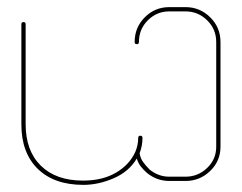

<svg xmlns="http://www.w3.org/2000/svg" viewBox="-20 -508 679 539"><path d="M214 11Q132 11 86 -34Q40 -79 40 -159V-440Q40 -446 46 -446Q52 -446 52 -440V-159Q52 -85 94.5 -43Q137 -1 213 -1Q268 -1 306 -23.5Q344 -46 360 -82Q368 -101 368 -121Q368 -127 374 -127Q380 -127 380 -121Q380 -99 372 -78Q374 -64 381.5 -53.5Q389 -43 400 -32Q425 -12 455 -12H501Q536 -12 561.5 -36.5Q587 -61 587 -96V-390Q587 -426 561.5 -451Q536 -476 501 -476H455Q420 -476 395 -451Q370 -426 370 -390Q370 -384 364 -384Q358 -384 358 -390Q358 -431 386.5 -459.5Q415 -488 455 -488H501Q541 -488 570 -459.5Q599 -431 599 -390V-96Q599 -56 570 -28Q541 0 501 0H455Q420 0 392 -23Q382 -32 375 -41Q368 -50 364 -63Q342 -26 299 -7.5Q256 11 214 11Z"/></svg>

Font: Moirai One
Style: Regular
Weight: 400
Designer: Jiyeon Park
Foundry: JAMO
Version: Version 1.000; ttfautohint (v1.8.4.7-5d5b);gftools[0.9.29]